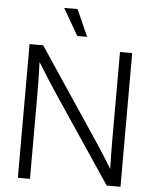

<svg xmlns="http://www.w3.org/2000/svg" viewBox="-61 -990 831 1041"><g transform="rotate(5 354.5 -469.5)"><path d="M75.7 0V-727.5H149.9L483.9 -227.5Q501 -202.6 524.2 -165.8Q547.4 -128.9 570.3 -91.3Q569.3 -127.4 568.6 -167.2Q567.9 -207 567.9 -230.5V-727.5H634.3V0H559.1L247.6 -464.4Q229 -491.7 200.9 -535.9Q172.9 -580.1 138.2 -635.3Q140.1 -578.1 140.9 -535.4Q141.6 -492.7 141.6 -464.8V0ZM329.6 -793.9 245.6 -939.5H318.4L383.3 -793.9Z"/></g></svg>

Font: Inter Display Light
Style: Regular
Weight: 300
Designer: Rasmus Andersson
Foundry: rsms
Version: Version 4.000;git-a52131595